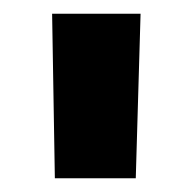

<svg xmlns="http://www.w3.org/2000/svg" viewBox="-20 -700 279 280"><path d="M60 -440 56 -680H185L178 -440Z"/></svg>

Font: Titillium-CLs Web
Style: CLs-Bold
Weight: 700
Version: Version 1.002;PS 57.000;hotconv 1.0.70;makeotf.lib2.5.55311